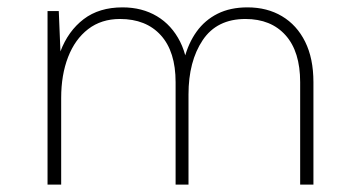

<svg xmlns="http://www.w3.org/2000/svg" viewBox="-20 -501 962 521"><path d="M794.5 0V-278Q794.5 -361 755 -405.2Q715.5 -449.5 646 -449.5Q568.5 -449.5 530 -392Q491.5 -334.5 491.5 -244.5H468.5Q468.5 -297 479.8 -340.5Q491 -384 513.5 -415.2Q536 -446.5 570.5 -463.8Q605 -481 651.5 -481Q705 -481 745.2 -457Q785.5 -433 808 -387.8Q830.5 -342.5 830.5 -278V0ZM109 0V-471H139.5L144 -361.5Q165 -417 207 -449Q249 -481 312.5 -481Q365.5 -481 405.8 -457Q446 -433 468.8 -387.8Q491.5 -342.5 491.5 -278V0H456.5V-278Q456.5 -361 416.5 -405.2Q376.5 -449.5 305.5 -449.5Q255 -449.5 219.2 -422Q183.5 -394.5 164.8 -346.2Q146 -298 146 -235V0Z"/></svg>

Font: Karla ExtraLight
Style: Regular
Weight: 250
Designer: Jonathan Pinhorn
Version: Version 2.004;gftools[0.9.33]